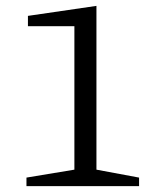

<svg xmlns="http://www.w3.org/2000/svg" viewBox="-20 -633 540 653"><path d="M70 0V-29L233 -56V-544H75V-579L308 -613V-56L453 -29V0Z"/></svg>

Font: Manuale Light
Style: Regular
Weight: 300
Designer: Eduardo Tunni / Pablo Cosgaya
Foundry: Eduardo Tunni / Pablo Cosgaya
Version: Version 1.002